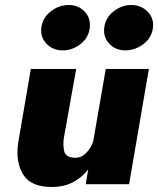

<svg xmlns="http://www.w3.org/2000/svg" viewBox="-20 -735 631 766"><path d="M145 -626Q140 -587 165.5 -560.5Q191 -534 230 -534Q269 -534 301 -559Q333 -584 338 -623Q343 -662 318 -688.5Q293 -715 254 -715Q215 -715 182.5 -689.5Q150 -664 145 -626ZM396 -626Q391 -587 416 -560.5Q441 -534 480 -534Q519 -534 552 -559Q585 -584 590 -623Q595 -662 569 -688.5Q543 -715 504 -715Q465 -715 433 -689.5Q401 -664 396 -626ZM234 -180 284 -460H103L52 -162Q42 -86 73.5 -37Q105 12 190 11Q238 10 273 -9Q308 -28 332 -59L322 0H495L574 -460H402L352 -172Q344 -145 323 -124Q302 -103 273 -106Q242 -109 236.5 -130.5Q231 -152 234 -180Z"/></svg>

Font: Jost* 800 Heavy Italic
Style: Italic
Weight: 800
Italic angle: -10°
Version: Version 3.200; ttfautohint (v0.97) -l 8 -r 50 -G 200 -x 14 -